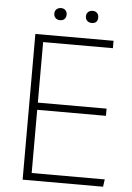

<svg xmlns="http://www.w3.org/2000/svg" viewBox="-58 -889 641 932"><g transform="rotate(5 263.0 -423.0)"><path d="M469 -674H129V-379H464V-344H129V-36H485L480 0H88V-710H469ZM202 -787Q188 -787 179.5 -795Q171 -803 171 -817Q171 -830 179.5 -838Q188 -846 202 -846Q215 -846 223 -838Q231 -830 231 -817Q231 -803 223 -795Q215 -787 202 -787ZM356 -787Q342 -787 333.5 -795Q325 -803 325 -817Q325 -830 333.5 -838Q342 -846 356 -846Q369 -846 377 -838Q385 -830 385 -817Q385 -787 356 -787Z"/></g></svg>

Font: Livvic ExtraLight
Style: Regular
Weight: 275
Designer: Jacques Le Bailly, Baron von Fonthausen
Version: Version 1.001; ttfautohint (v1.8.2)